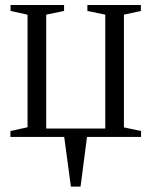

<svg xmlns="http://www.w3.org/2000/svg" viewBox="-20 -532 588 746"><path d="M255.5 193 229.5 0H20.5V-23L87 -37.5V-475L21 -489.5V-512.5H229V-489.5L159.5 -475V-32.5H389V-475L319.5 -489.5V-512.5H527.5V-489.5L461.5 -475V-37L528 -23V0H318L293 193Z"/></svg>

Font: Merriweather 120pt Light
Style: Regular
Weight: 300
Version: Version 2.100